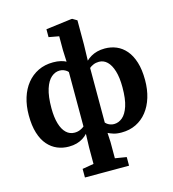

<svg xmlns="http://www.w3.org/2000/svg" viewBox="-147 -940 1174 1303"><g transform="rotate(-15 440.0 -289.0)"><path d="M286.5 243V182.5L366.5 169V55L369.5 -41.5Q355.5 -26 336.2 -13.8Q317 -1.5 292.2 5.5Q267.5 12.5 236.5 12.5Q193.5 12.5 155.8 -3.2Q118 -19 89 -52.2Q60 -85.5 43.8 -137.8Q27.5 -190 27.5 -263Q27.5 -330 44.8 -385.8Q62 -441.5 95 -482.2Q128 -523 174.5 -545.5Q221 -568 279.5 -568Q309.5 -568 333 -562.2Q356.5 -556.5 369.5 -548.5L366 -630V-728L294.5 -741V-796.5L475 -819.5H481.5L513.5 -800.5V-630L510.5 -518Q525.5 -532.5 544.8 -543.8Q564 -555 588.2 -561.5Q612.5 -568 642.5 -568Q686 -568 723.8 -552Q761.5 -536 790.2 -502.5Q819 -469 835.5 -416.2Q852 -363.5 852 -290.5Q852 -224 835 -168.5Q818 -113 786 -72.5Q754 -32 708.8 -9.8Q663.5 12.5 606.5 12.5Q572.5 12.5 549.5 5Q526.5 -2.5 513 -9.5L516.5 55V169.5L596.5 182.5V243ZM298.5 -69Q320 -69 338 -76.8Q356 -84.5 366.5 -94V-476Q363 -481.5 355 -487.2Q347 -493 335 -497.8Q323 -502.5 307.5 -502.5Q276 -502.5 248.8 -479Q221.5 -455.5 205 -404.2Q188.5 -353 188.5 -270Q188.5 -206 201.8 -161Q215 -116 239.8 -92.5Q264.5 -69 298.5 -69ZM572 -56Q604 -56 631 -78.5Q658 -101 674.5 -150.8Q691 -200.5 691 -283Q691 -351 677 -397.2Q663 -443.5 638.5 -467.2Q614 -491 581 -491Q559.5 -491 541.8 -483.5Q524 -476 513 -466V-82Q516.5 -77.5 524.5 -71.5Q532.5 -65.5 544.8 -60.8Q557 -56 572 -56Z"/></g></svg>

Font: Merriweather 20pt ExtraBold
Style: Regular
Weight: 800
Version: Version 2.100